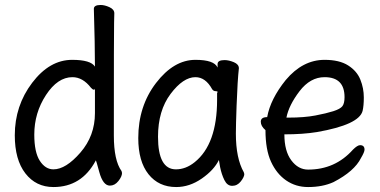

<svg xmlns="http://www.w3.org/2000/svg" viewBox="-20 -735 1540 779"><path d="M196.8 23.9Q126 23.9 83 -31.5Q40 -86.9 40 -186Q40 -306.2 110.6 -399.2Q181.2 -492.2 272.9 -492.2Q348.1 -492.2 365.2 -464.8Q365.2 -555.2 360.8 -699.2Q360.8 -714.8 388.2 -714.8Q404.8 -714.8 424.3 -705.8Q443.8 -696.8 443.8 -681.2Q443.8 -668.9 442.9 -643.6Q441.9 -618.2 441.9 -185.1Q441.9 -84 473.1 -41L475.1 -33.2Q475.1 -19 460.4 -0.5Q445.8 18.1 425.8 18.1Q397.9 18.1 382.8 -37.1Q370.1 -85 368.2 -85V-83Q311 23.9 196.8 23.9ZM196.8 -47.9Q247.1 -47.9 306.2 -116Q365.2 -184.1 365.2 -275.9V-376Q365.2 -371.1 360.8 -371.1Q356 -371.1 349.1 -378.9Q315.9 -421.9 273.9 -421.9Q213.9 -421.9 166.5 -349.4Q119.1 -276.9 119.1 -189Q119.1 -117.2 141.6 -82.5Q164.1 -47.9 196.8 -47.9Z M694.8 23.9Q624 23.9 582.5 -28.1Q541 -80.1 541 -174.8Q541 -304.2 613 -398.2Q685.1 -492.2 772.9 -492.2Q849.1 -492.2 862.8 -460.9V-475.1Q862.8 -491.2 891.1 -491.2Q908.2 -491.2 928.7 -482.7Q949.2 -474.1 949.2 -458Q943.8 -411.1 939.9 -306.2Q937 -225.1 937 -192.9Q937 -92.8 969.2 -36.1L971.2 -28.8Q971.2 -17.1 957 1Q942.9 19 921.9 19Q901.9 19 890.4 -4.4Q878.9 -27.8 873 -57.1L868.2 -85.9Q848.1 -44.9 798.6 -10.5Q749 23.9 694.8 23.9ZM693.8 -47.9Q733.9 -47.9 770 -77.1Q860.8 -149.9 860.8 -330.1V-357.9Q862.8 -359.9 862.8 -361.8Q862.8 -365.2 854.5 -365.2Q846.2 -365.2 840.8 -373Q814 -421.9 772.9 -421.9Q723.1 -421.9 672.1 -354Q621.1 -286.1 621.1 -180.2Q621.1 -47.9 693.8 -47.9Z M1230 23.9Q1180.2 23.9 1141.1 -2.9Q1102.1 -29.8 1079.6 -78.9Q1057.1 -127.9 1057.1 -207Q1038.1 -223.1 1038.1 -241.2Q1038.1 -259.8 1064 -259.8Q1077.1 -333 1139.2 -410.2Q1208 -492.2 1296.9 -492.2Q1356.9 -492.2 1392.6 -469.5Q1428.2 -446.8 1442.1 -411.9Q1456.1 -377 1456.1 -339.8Q1456.1 -306.2 1451.2 -285.2Q1437 -229 1266.1 -199.2Q1209 -189.9 1133.8 -189.9Q1133.8 -122.1 1161.9 -84.5Q1189.9 -46.9 1230 -46.9Q1339.8 -46.9 1412.1 -127.9Q1430.2 -146 1440.9 -146Q1459 -146 1459 -127.9Q1459 -118.2 1444.8 -94.2Q1418 -40 1333 3.9Q1289.1 23.9 1230 23.9ZM1142.1 -257.8H1149.9Q1214.8 -257.8 1259.5 -266.4Q1304.2 -274.9 1332.5 -283.9Q1360.8 -293 1369.4 -304.4Q1377.9 -315.9 1377.9 -340.8Q1377.9 -421.9 1296.9 -421.9Q1238.8 -421.9 1195.3 -365Q1151.9 -308.1 1142.1 -257.8Z"/></svg>

Font: LXGW WenKai Mono GB Screen
Style: Regular
Weight: 400
Monospace: yes
Designer: LXGW / Fontworks Inc.
Foundry: LXGW / Fontworks Inc.
Version: Version 1.510;January 18,2025